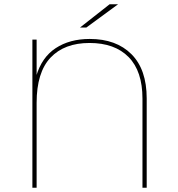

<svg xmlns="http://www.w3.org/2000/svg" viewBox="-20 -887 840 907"><path d="M133 0V-700H153V-524L151 -527Q177 -616 243 -659.5Q309 -703 404 -703Q529 -703 601 -631Q673 -559 673 -422V0H653V-421Q653 -551 587.5 -617.5Q522 -684 403 -684Q284 -684 218.5 -614.5Q153 -545 153 -401V0ZM358 -757 498 -867H538L388 -757Z"/></svg>

Font: Montserrat Alternates Thin
Style: Regular
Weight: 100
Designer: Julieta Ulanovsky
Foundry: Julieta Ulanovsky
Version: Version 9.000